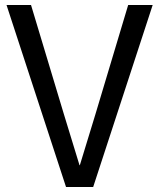

<svg xmlns="http://www.w3.org/2000/svg" viewBox="-20 -748 637 768"><path d="M6.1 -728H104.1L235.4 -291.7L298 -87.3H299.4L361.9 -291.7L492.7 -728H590.7L352.7 0H244.1Z"/></svg>

Font: Murecho Thin
Style: Regular
Weight: 100
Designer: Neil Summerour
Foundry: Positype
Version: Version 1.010